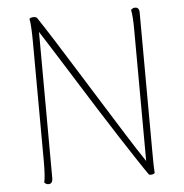

<svg xmlns="http://www.w3.org/2000/svg" viewBox="-51 -744 769 802"><g transform="rotate(-5 333.5 -343.5)"><path d="M121 8Q114 8 110 5.5Q106 3 103 0Q106 -12 107.5 -34.5Q109 -57 109 -87L107 -590Q107 -620 105.5 -647.5Q104 -675 101 -687Q107 -692 114 -692.5Q121 -693 126.5 -691.5Q132 -690 133 -688Q161 -646 200 -584.5Q239 -523 283 -452Q327 -381 372.5 -308.5Q418 -236 459.5 -169.5Q501 -103 535 -53L533 -600Q533 -630 531.5 -652.5Q530 -675 527 -687Q530 -690 534 -692.5Q538 -695 545 -695Q553 -695 557.5 -689.5Q562 -684 562 -673L564 -87Q564 -57 564.5 -34.5Q565 -12 566 0Q564 3 559 4.5Q554 6 549.5 6Q545 6 542 5Q525 -19 496 -63Q467 -107 430 -164Q393 -221 353 -284.5Q313 -348 273.5 -411Q234 -474 198.5 -530.5Q163 -587 136 -629L138 -14Q138 -4 133.5 2Q129 8 121 8Z"/></g></svg>

Font: Arima Thin
Style: Regular
Weight: 100
Designer: Joana Correia and Natanael Gama
Foundry: NDISCOVER
Version: Version 1.101;gftools[0.9.23]